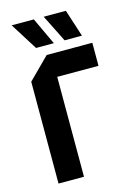

<svg xmlns="http://www.w3.org/2000/svg" viewBox="-112 -785 590 845"><g transform="rotate(-15 183.0 -363.0)"><path d="M47 0V-464L143 -560H351V-455H163V0ZM275 -726 315 -602H236L174 -726ZM129 -726 187 -602H106L28 -726Z"/></g></svg>

Font: Tektur SemiCondensed Medium
Style: Regular
Weight: 500
Width: 4
Designer: Adam Jagosz
Foundry: Adam Jagosz
Version: Version 1.005;gftools[0.9.30]